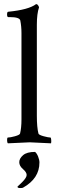

<svg xmlns="http://www.w3.org/2000/svg" viewBox="-20 -698 285 939"><path d="M158.2 -677.7Q162.1 -677.7 166 -672.4Q169.9 -667 170.9 -662.1Q160.2 -630.9 160.2 -577.1V-131.8Q160.2 -75.2 168 -44.9Q169.9 -38.1 193.4 -31.7Q216.8 -25.4 226.6 -25.4Q229.5 -25.4 230.5 -13.7Q231.4 -2 229.5 2.9Q131.8 -2 125.5 -2Q119.1 -2 18.6 2.9Q14.6 -1 14.6 -13.2Q14.6 -25.4 18.6 -25.4Q30.3 -25.4 53.2 -31.7Q76.2 -38.1 78.1 -44.9Q85 -73.2 85 -113.3V-536.1Q85 -569.3 79.1 -598.6Q74.2 -614.3 29.3 -614.3H20.5Q14.6 -614.3 14.6 -627.4Q14.6 -640.6 20.5 -640.6Q120.1 -650.4 156.2 -677.7ZM151.4 44.9Q160.2 51.8 166.5 67.9Q172.9 84 172.9 96.7Q172.9 174.8 92.8 219.7Q90.8 221.7 78.1 221.7Q65.4 221.7 65.4 214.8L87.9 193.4Q110.4 170.9 110.4 157.7Q110.4 144.5 92.3 128.9Q74.2 113.3 74.2 95.2Q74.2 77.1 92.8 61Q111.3 44.9 151.4 44.9Z"/></svg>

Font: CrimsonText-Roman
Style: Roman
Weight: 400
Version: Version 0.13